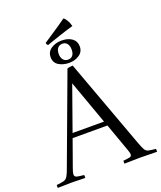

<svg xmlns="http://www.w3.org/2000/svg" viewBox="-184 -1121 1036 1234"><g transform="rotate(-20 334.0 -504.5)"><path d="M-6 1Q-7 -9 -6 -19Q27 -22 43.5 -26.5Q60 -31 70 -47.5Q80 -64 93 -101L315 -699Q323 -702 334.5 -703.5Q346 -705 353 -705L577 -95Q590 -60 598.5 -45Q607 -30 623 -26Q639 -22 673 -19Q674 -9 673 1Q647 1 614.5 0Q582 -1 555 -1Q527 -1 502.5 0Q478 1 450 1Q449 -9 450 -19Q485 -22 496.5 -25.5Q508 -29 508 -43Q508 -48 506 -55.5Q504 -63 500 -74L431 -267H193L128 -85Q118 -58 118 -46Q118 -30 133 -26Q148 -22 182 -19Q183 -9 182 1Q157 1 133.5 0Q110 -1 85 -1Q65 -1 40.5 0Q16 1 -6 1ZM204 -298H419L311 -599ZM238 -804Q238 -841 268.5 -861Q299 -881 339 -881Q384 -881 411 -861Q438 -841 438 -806Q438 -769 408.5 -749Q379 -729 339 -729Q298 -729 268 -747.5Q238 -766 238 -804ZM339 -860Q317 -860 305.5 -845.5Q294 -831 294 -806Q294 -781 306 -766Q318 -751 339 -751Q360 -751 371 -765Q382 -779 382 -804Q382 -830 370.5 -845Q359 -860 339 -860ZM438 -945Q424 -941 399.5 -933.5Q375 -926 346.5 -916.5Q318 -907 292 -898Q266 -889 249 -883Q242 -889 239 -901Q260 -915 291 -935.5Q322 -956 352.5 -976.5Q383 -997 400 -1010Q408 -1008 420.5 -987.5Q433 -967 438 -945Z"/></g></svg>

Font: Castoro Titling
Style: Regular
Weight: 400
Version: Version 2.04